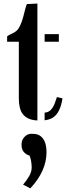

<svg xmlns="http://www.w3.org/2000/svg" viewBox="-20 -665 383 1080"><path d="M231 -473.1H311V-430.2H231ZM190.4 12.7Q106 8.8 90.8 -62.5Q85.9 -85 85.9 -112.8V-430.2H20V-460Q27.3 -466.3 35.9 -470.5Q44.4 -474.6 52.7 -478.5Q74.2 -489.3 84 -504.6Q93.8 -520 100.3 -537.8Q106.9 -555.7 111.6 -573.5Q116.2 -591.3 120.4 -608.4Q124.5 -625.5 130.9 -642.1L190.4 -645ZM231 -31.7Q267.6 -31.7 288.1 -84Q294.4 -100.1 300.3 -119.1L331.5 -111.8Q318.4 -24.4 271.5 0Q254.4 8.8 231 11.7ZM109.9 373.5Q129.9 350.6 144 325.7Q158.2 300.8 158.2 278.3Q158.2 241.2 146.5 210.4Q127.4 205.1 114.3 190.4Q101.1 175.8 101.1 148.9Q101.1 122.1 117.9 104.7Q134.8 87.4 157.7 87.4Q180.7 87.4 194.6 93Q208.5 98.6 219.2 111.3Q241.7 138.2 241.7 189.9Q241.7 297.4 150.4 394.5Z"/></svg>

Font: Stardos Stencil
Style: Regular
Weight: 400
Version: Version 1.000